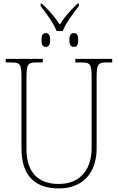

<svg xmlns="http://www.w3.org/2000/svg" viewBox="-20 -1043 661 1073"><path d="M296 -870H331C347 -913 391 -972 421 -1009V-1023H413C368 -980 342 -948 314 -906C286 -948 259 -980 214 -1023H207V-1009C237 -972 279 -913 296 -870ZM236 -781C251 -781 260 -789 260 -819C260 -850 251 -858 236 -858C221 -858 212 -850 212 -819C212 -789 221 -781 236 -781ZM392 -781C408 -781 417 -789 417 -819C417 -850 408 -858 392 -858C378 -858 368 -850 368 -819C368 -789 378 -781 392 -781ZM309 10C452 10 520 -88 520 -211V-606C520 -683 526 -694 576 -694H607V-714H401V-694H436C486 -694 492 -683 492 -606V-213C492 -109 439 -15 308 -15C198 -15 128 -75 128 -210V-606C128 -683 134 -694 184 -694H219V-714H12V-694H44C94 -694 100 -683 100 -607V-214C100 -52 184 10 309 10Z"/></svg>

Font: Noto Serif SemiCondensed Thin
Style: Regular
Weight: 100
Width: 4
Designer: Monotype Design Team
Foundry: Monotype Imaging Inc.
Version: Version 2.015